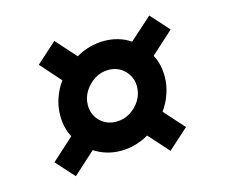

<svg xmlns="http://www.w3.org/2000/svg" viewBox="-79 -628 843 719"><g transform="rotate(-15 342.5 -269.0)"><path d="M132 -14 68 -85 154 -163Q134 -201 134 -247Q134 -283 145.5 -315.5Q157 -348 176 -374L106 -453L185 -524L255 -446Q307 -476 364 -476Q422 -476 466 -446L553 -524L617 -453L530 -374Q541 -353 545.5 -332Q550 -311 550 -290Q550 -256 539 -223.5Q528 -191 508 -163L578 -85L499 -14L429 -92Q405 -78 377.5 -70Q350 -62 321 -62Q264 -62 218 -92ZM332 -172Q361 -172 385.5 -187Q410 -202 425 -226.5Q440 -251 440 -280Q440 -316 415 -341.5Q390 -367 352 -367Q323 -367 298.5 -351.5Q274 -336 259 -311.5Q244 -287 244 -259Q244 -222 269 -197Q294 -172 332 -172Z"/></g></svg>

Font: Plus Jakarta Display Medium
Style: Italic
Weight: 500
Italic angle: -12°
Designer: Gumpita Rahayu
Foundry: Tokotype Studio
Version: Version 1.000